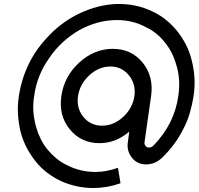

<svg xmlns="http://www.w3.org/2000/svg" viewBox="-20 -735 1000 967"><path d="M580 -715Q537 -715 493.5 -706Q450 -697 407 -679Q364 -662 324.5 -636.5Q285 -611 250 -579Q215 -546 185.5 -509Q156 -472 133 -429Q89 -345 75 -251Q68 -205 70.5 -161Q73 -117 83 -74Q94 -31 113 6Q132 43 158 76Q184 109 216.5 134Q249 159 287 177Q325 194 366 203Q407 212 450 212Q484 212 518.5 206Q553 200 587 188L574 110Q546 120 518 125.5Q490 131 461 131Q421 131 384.5 122Q348 113 314 95Q287 82 263.5 62.5Q240 43 220 19Q200 -5 186 -33Q172 -61 163 -92Q152 -129 148.5 -169Q145 -209 152 -251Q159 -304 178 -351.5Q197 -399 228 -443Q258 -487 296 -522Q334 -557 379 -583Q471 -634 569 -634Q609 -634 645.5 -625Q682 -616 715 -598Q743 -585 766.5 -566Q790 -547 809 -523Q829 -499 843.5 -471Q858 -443 867 -411Q891 -337 878 -251Q858 -110 753 -2Q743 8 731 8Q719 8 713 0Q706 -9 708 -20L741 -251Q755 -351 698 -420Q642 -489 548 -489Q455 -489 379 -420Q303 -350 289 -251Q275 -152 332 -83Q389 -14 481 -14Q563 -14 631 -72L624 -20Q617 26 645 60Q671 93 716 93Q763 93 800 56Q832 24 857.5 -10.5Q883 -45 902 -83Q923 -122 935.5 -164.5Q948 -207 955 -251Q962 -298 959.5 -342Q957 -386 946 -429Q936 -472 917 -509Q898 -546 872 -579Q846 -611 814 -636.5Q782 -662 744 -679Q706 -697 665 -706Q624 -715 580 -715ZM536 -400Q593 -400 629 -356Q665 -312 657 -251Q648 -190 600 -146Q552 -102 494 -102Q436 -102 400 -146Q364 -191 373 -251Q382 -312 430 -356Q478 -400 536 -400Z"/></svg>

Font: Unageo
Style: Medium-Italic
Weight: 500
Designer: Richard Sepsi
Foundry: Richard Sepsi
Version: Version 2.000